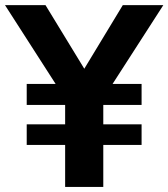

<svg xmlns="http://www.w3.org/2000/svg" viewBox="-27 -739 666 759"><path d="M381.3 0V-166H532.7V-247.6H381.3V-324.2H532.7V-407.2H418L618.7 -718.8H458.5L306.2 -467.3L152.8 -718.8H-7.3L192.9 -407.2H78.6V-324.2H230.5V-247.6H78.6V-166H230.5V0Z"/></svg>

Font: Winston
Style: Bold
Weight: 700
Designer: Vernon Adams, Kim Jin-seong, David Berlow, Cristiano Sobral
Foundry: The Winston Project Authors
Version: Version 3.004